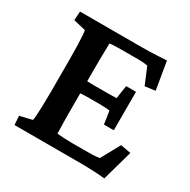

<svg xmlns="http://www.w3.org/2000/svg" viewBox="-136 -706 831 840"><g transform="rotate(30 279.5 -286.0)"><path d="M495.1 5.9Q468.8 2.9 435.1 1.5Q401.4 0 374 0H38.1L35.2 -44.9L96.7 -59.6Q98.6 -64.5 100.1 -84Q101.6 -103.5 102.5 -135.3Q103.5 -167 103.5 -208V-364.3Q103.5 -406.2 102.5 -438.5Q101.6 -470.7 100.1 -490.2Q98.6 -509.8 96.7 -513.7L35.2 -528.3L38.1 -573.2H343.8Q361.3 -573.2 385.3 -573.7Q409.2 -574.2 433.1 -575.7Q457 -577.1 474.6 -578.1L498 -438.5L446.3 -431.6L411.1 -515.6Q399.4 -517.6 389.6 -518.6Q379.9 -519.5 368.2 -519.5H282.2Q263.7 -519.5 247.6 -519Q231.4 -518.6 219.7 -516.6Q219.7 -510.7 219.2 -494.1Q218.8 -477.5 218.3 -453.1Q217.8 -428.7 217.8 -399.4V-174.8Q217.8 -147.5 218.3 -124.5Q218.8 -101.6 219.2 -85.4Q219.7 -69.3 219.7 -61.5Q236.3 -59.6 253.9 -58.6Q271.5 -57.6 297.9 -57.6H364.3Q387.7 -57.6 400.4 -58.1Q413.1 -58.6 419.9 -59.6Q426.8 -60.5 433.6 -61.5L486.3 -157.2L538.1 -147.5ZM376 -197.3 366.2 -262.7Q359.4 -263.7 345.7 -264.6Q332 -265.6 313.5 -265.6H254.9Q239.3 -265.6 224.1 -264.6Q209 -263.7 198.2 -262.7V-326.2Q209 -325.2 224.1 -324.7Q239.3 -324.2 254.9 -324.2H313.5Q332 -324.2 345.7 -324.7Q359.4 -325.2 366.2 -325.2L376 -391.6H425.8V-197.3Z"/></g></svg>

Font: Crimson Pro SemiBold
Style: Regular
Weight: 600
Designer: Jacques Le Bailly
Foundry: Baron von Fonthausen
Version: Version 1.003